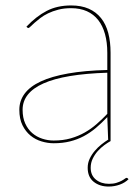

<svg xmlns="http://www.w3.org/2000/svg" viewBox="-20 -518 513 705"><path d="M374 -251Q216.5 -246 139.8 -211.8Q63 -177.5 63 -115Q63 -85.5 72.8 -64.2Q82.5 -43 98.5 -29.2Q114.5 -15.5 135 -8.8Q155.5 -2 177 -2Q211.5 -2 239.5 -10Q267.5 -18 291.2 -31.5Q315 -45 335.2 -62.8Q355.5 -80.5 374 -100ZM452 140Q439 153 419.5 160Q400 167 379 167Q346 167 324 149.5Q302 132 302 98Q302 80.5 309.2 65Q316.5 49.5 327.8 36.2Q339 23 352.2 12.5Q365.5 2 377.5 -5.5Q377 -6 377 -8L374 -88Q353 -66 332 -48.2Q311 -30.5 287.5 -18Q264 -5.5 237 1.2Q210 8 177 8Q155 8 132.5 1.2Q110 -5.5 92 -20.2Q74 -35 62.5 -58.2Q51 -81.5 51 -115Q51 -148 70.5 -174.2Q90 -200.5 129.8 -219Q169.5 -237.5 230.2 -248.2Q291 -259 374 -261V-324Q374 -362.5 365.5 -393Q357 -423.5 340.5 -444.5Q324 -465.5 299 -476.8Q274 -488 241 -488Q215 -488 194 -482.5Q173 -477 156.5 -469Q140 -461 127.8 -451.5Q115.5 -442 106.5 -434Q97.5 -426 92 -420.5Q86.5 -415 84 -415Q82 -415 79 -418L77 -420Q113 -458 151.5 -478Q190 -498 241 -498Q278.5 -498 305.8 -486Q333 -474 351 -451.5Q369 -429 377.5 -396.8Q386 -364.5 386 -324V0Q376 5.5 363.2 14.8Q350.5 24 339.2 36.5Q328 49 320.5 64.5Q313 80 313 98Q313 126 332.2 141.5Q351.5 157 380 157Q396 157 407.2 153.5Q418.5 150 426 146Q433.5 142 438 138.5Q442.5 135 445 135Q447 135 449 137Z"/></svg>

Font: Lato 2
Style: Regular
Weight: 100
Designer: Lukasz Dziedzic with Adam Twardoch and Botio Nikoltchev
Foundry: tyPoland Lukasz Dziedzic
Version: Version 2.015; 2015-08-06; http://www.latofonts.com/